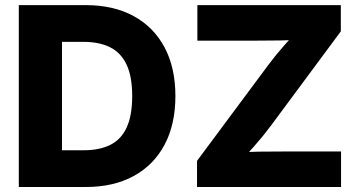

<svg xmlns="http://www.w3.org/2000/svg" viewBox="-20 -748 1433 768"><path d="M323.2 0H129.4V-147H315.4Q378.4 -147 421.6 -168.7Q464.8 -190.4 486.8 -238.3Q508.8 -286.1 508.8 -363.8Q508.8 -441.4 486.6 -489Q464.4 -536.6 420.9 -558.6Q377.4 -580.6 313 -580.6H126.5V-727.5H323.2Q434.1 -727.5 514.4 -683.8Q594.7 -640.1 638.2 -558.6Q681.6 -477.1 681.6 -363.8Q681.6 -250.5 638.2 -168.9Q594.7 -87.4 514.4 -43.7Q434.1 0 323.2 0ZM228 -727.5V0H55.2V-727.5ZM768.1 0V-104.5L1053.7 -488.8Q1083 -528.3 1118.4 -568.1Q1153.8 -607.9 1189.9 -647.5L1203.1 -591.3Q1153.3 -586.9 1103 -586.2Q1052.7 -585.4 1002.4 -585.4H769.5V-727.5H1343.3V-622.6L1063.5 -245.1Q1032.7 -203.6 996.1 -162.4Q959.5 -121.1 922.4 -80.1L909.2 -136.2Q961.9 -140.6 1014.6 -141.4Q1067.4 -142.1 1120.1 -142.1H1344.2V0Z"/></svg>

Font: Inter 17pt ExtraBold
Style: Regular
Weight: 800
Version: Version 4.001;git-66647c0bb